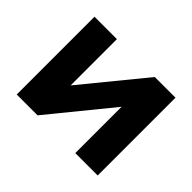

<svg xmlns="http://www.w3.org/2000/svg" viewBox="-115 -739 939 939"><g transform="rotate(45 355.0 -269.0)"><path d="M75 -538H230V-218L492 -538H635V0H480V-320L219 0H75Z"/></g></svg>

Font: CMG Sans
Style: Bold
Weight: 700
Designer: Julieta Ulanovsky
Foundry: Julieta Ulanovsky
Version: Version 7.200